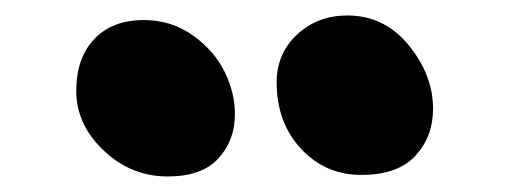

<svg xmlns="http://www.w3.org/2000/svg" viewBox="-20 -788 656 247"><path d="M444.8 -563Q398.4 -563 367.2 -596.7Q335.9 -630.4 335.9 -682.1Q335.9 -719.2 362.3 -743.7Q388.7 -768.1 426.8 -768.1Q474.6 -768.1 505.9 -729.7Q537.1 -691.4 537.1 -647.9Q537.1 -612.3 514.4 -587.6Q491.7 -563 444.8 -563ZM195.8 -561Q148.4 -561 113.3 -594.5Q78.1 -627.9 78.1 -670.9Q78.1 -713.4 101.3 -737.8Q124.5 -762.2 165 -762.2Q200.2 -762.2 227.8 -742.7Q255.4 -723.1 268.8 -696Q282.2 -668.9 282.2 -641.1Q282.2 -607.4 261 -584.2Q239.7 -561 195.8 -561Z"/></svg>

Font: Shantell Sans Bouncy
Style: Regular
Weight: 800
Designer: Stephen Nixon, Anya Danilova, Shantell Martin
Foundry: Arrow Type
Version: Version 1.006;[9816181b4]